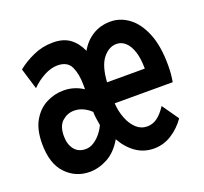

<svg xmlns="http://www.w3.org/2000/svg" viewBox="-99 -638 813 765"><g transform="rotate(-20 308.0 -255.5)"><path d="M159 12Q100 12 59 -30.8Q18 -73.5 18 -158Q18 -218 40 -255.8Q62 -293.5 96.8 -311.2Q131.5 -329 170 -329Q193.5 -329 214.2 -322.5Q235 -316 253 -304V-322Q253 -368.5 238.5 -399.8Q224 -431 182 -431Q155 -431 125.8 -415.8Q96.5 -400.5 71 -375L44 -464Q72.5 -487.5 111.8 -505.2Q151 -523 196 -523Q239.5 -523 267 -503Q294.5 -483 311 -446Q330.5 -481.5 363.5 -502.2Q396.5 -523 440 -523Q481.5 -523 517.2 -496.5Q553 -470 575 -416.2Q597 -362.5 597 -281Q597 -261.5 595.5 -244.5Q594 -227.5 591 -211H345Q347 -176.5 358.8 -146.5Q370.5 -116.5 390.2 -98.2Q410 -80 436 -80Q459.5 -80 479 -94.2Q498.5 -108.5 517 -137L566 -67Q542 -32.5 507.2 -10.2Q472.5 12 432 12Q389.5 12 356 -11.2Q322.5 -34.5 300 -75Q273 -28.5 235.2 -8.2Q197.5 12 159 12ZM175 -79Q193 -79 209.8 -89.8Q226.5 -100.5 239.5 -116.8Q252.5 -133 260 -150Q258 -161.5 255.5 -177.8Q253 -194 253 -208Q239.5 -221.5 221 -230.2Q202.5 -239 182 -239Q154.5 -239 132.2 -219.8Q110 -200.5 110 -157Q110 -122.5 126.8 -100.8Q143.5 -79 175 -79ZM345 -300H505Q505 -342.5 495.5 -371.8Q486 -401 469.5 -416Q453 -431 432 -431Q400 -431 374.8 -400Q349.5 -369 345 -300Z"/></g></svg>

Font: Overpass Mono Light
Style: Regular
Weight: 300
Monospace: yes
Designer: Delve Withrington, Dave Bailey
Foundry: Delve Fonts LLC
Version: Version 4.000